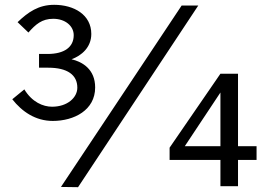

<svg xmlns="http://www.w3.org/2000/svg" viewBox="-20 -773 1103 797"><path d="M734 -750 233 3 304 4 803 -750ZM968 0V-109H1045V-166H968V-467H895L684 -160V-109H895V0ZM199 -271C288 -271 375 -316 375 -410C375 -485 323 -516 277 -527C318 -542 359 -576 359 -632C359 -712 287 -753 205 -753C140 -753 97 -723 53 -681L98 -638C128 -672 154 -695 201 -695C251 -695 286 -665 286 -627C286 -578 248 -549 177 -549H142V-492H180C260 -492 301 -462 301 -409C301 -368 260 -330 196 -330C159 -330 113 -349 81 -402L31 -361C71 -310 127 -271 199 -271ZM747 -166 895 -389V-166Z"/></svg>

Font: Cheyenne Sans Medium
Style: Regular
Weight: 500
Designer: The Public Sans project authors (U.S. Web Design System), Libre Franklin designed by Pablo Impallari and Rodrigo Fuenzal
Foundry: The Cheyenne Sans Project Authors
Version: Version 2.007